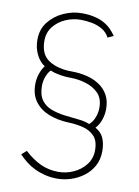

<svg xmlns="http://www.w3.org/2000/svg" viewBox="-89 -774 666 922"><g transform="rotate(10 244.0 -313.5)"><path d="M394 -185Q422 -170 434 -143.5Q446 -117 446 -79Q446 -38 428.5 -6.5Q411 25 382.5 46Q354 67 321 77.5Q288 88 255 88Q223 88 195 81Q167 74 143.5 62.5Q120 51 100.5 35.5Q81 20 65 3L89 -18Q128 18 168 36.5Q208 55 255 55Q293 55 328.5 39Q364 23 387.5 -7Q411 -37 411 -78Q411 -124 388.5 -147Q366 -170 331.5 -178Q297 -186 261 -187Q210 -189 167 -205.5Q124 -222 98.5 -255.5Q73 -289 73 -341Q73 -367 81.5 -392Q90 -417 103 -433Q78 -449 62 -481Q46 -513 46 -553Q46 -604 74.5 -640Q103 -676 146.5 -695.5Q190 -715 234 -715Q268 -715 294.5 -709Q321 -703 341 -692.5Q361 -682 376.5 -667Q392 -652 404 -634L376 -621Q363 -646 339.5 -659.5Q316 -673 288 -678Q260 -683 235 -683Q197 -683 161.5 -667.5Q126 -652 103 -623Q80 -594 80 -553Q80 -486 124 -458.5Q168 -431 236 -431Q272 -431 306.5 -423Q341 -415 369 -397Q397 -379 413 -350.5Q429 -322 429 -282Q429 -254 419.5 -227.5Q410 -201 394 -185ZM106 -339Q106 -294 124.5 -269Q143 -244 173 -233Q203 -222 237.5 -217.5Q272 -213 305 -210Q338 -207 361 -197Q377 -210 386.5 -233.5Q396 -257 396 -282Q396 -328 371 -353Q346 -378 309 -389Q272 -400 237 -400Q209 -400 182.5 -404.5Q156 -409 135 -418Q122 -405 114 -383Q106 -361 106 -339Z"/></g></svg>

Font: Raleway Thin ExtraLight
Style: Regular
Weight: 250
Version: Version 4.026